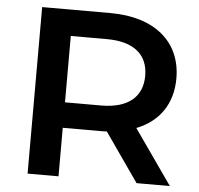

<svg xmlns="http://www.w3.org/2000/svg" viewBox="-51 -752 833 804"><g transform="rotate(5 365.5 -350.0)"><path d="M552 0H692L531 -230C626 -267 680 -345 680 -451C680 -606 566 -700 382 -700H94V0H224V-204H382C391 -204 400 -204 409 -205ZM549 -451C549 -363 490 -311 376 -311H224V-590H376C490 -590 549 -539 549 -451Z"/></g></svg>

Font: Talent
Style: Bold
Weight: 600
Designer: Mike Powis
Version: Version 1.001;hotconv 1.0.109;makeotfexe 2.5.65596